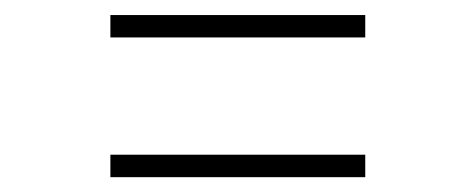

<svg xmlns="http://www.w3.org/2000/svg" viewBox="-20 -406 642 259"><path d="M128.9 -385.7H472.7V-355.5H128.9ZM128.9 -197.3H472.7V-167H128.9Z"/></svg>

Font: Pretendard Thin
Style: Regular
Weight: 100
Designer: Base glyphs from Inter by Rasmus Andersson; Hangeul glyphs from Noto Sans CJK(Source Han Sans) by Jang Soo-young and Kan
Foundry: Kil Hyung-jin
Version: Version 1.309